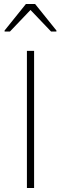

<svg xmlns="http://www.w3.org/2000/svg" viewBox="-20 -943 306 963"><path d="M115 0V-688H151V0ZM3 -785V-790L110 -923H156L263 -790V-785H236L133 -893L30 -785Z"/></svg>

Font: Saira Thin Thin
Style: Regular
Weight: 250
Version: Version 1.101